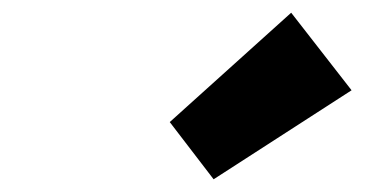

<svg xmlns="http://www.w3.org/2000/svg" viewBox="-20 -860 580 302"><path d="M316 -578 247 -668 438 -840 533 -718Z"/></svg>

Font: TypoPRO Source Sans Pro
Style: Italic
Weight: 900
Italic angle: -11°
Designer: Paul D. Hunt
Foundry: Adobe Systems Incorporated
Version: Version 1.075;PS 2.000;hotconv 1.0.86;makeotf.lib2.5.63406